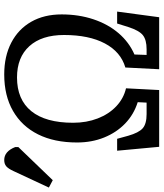

<svg xmlns="http://www.w3.org/2000/svg" viewBox="-94 -800 755 886"><g transform="rotate(-90 283.0 -357.5)"><path d="M48 0 30 -194H85L99 -143Q113 -94 133.5 -76Q154 -58 199 -58H252L254 -99Q197 -117 155.5 -157Q114 -197 91 -254Q68 -311 68 -379Q68 -484 105.5 -559Q143 -634 213.5 -674.5Q284 -715 382 -715Q466 -715 528.5 -682.5Q591 -650 625 -590.5Q659 -531 659 -450Q659 -371 636.5 -303.5Q614 -236 572.5 -187.5Q531 -139 474 -114L472 -58H498Q542 -58 563.5 -75.5Q585 -93 601 -143L617 -194H672L646 0H406L414 -156Q486 -177 525 -250.5Q564 -324 564 -439Q564 -542 512.5 -599Q461 -656 368 -656Q266 -656 212.5 -590Q159 -524 159 -397Q159 -335 179 -283.5Q199 -232 235 -198Q271 -164 318 -153L310 0ZM-106 -491 -140 -509 -64 -672Q-53 -696 -42 -705.5Q-31 -715 -13 -715Q27 -715 47 -664V-650Z"/></g></svg>

Font: Literata 12pt
Style: Italic
Weight: 400
Italic angle: -2°
Designer: Latin by Veronika Burian and Jose Scaglione. Greek by Irene Vlachou. Cyrillic by Vera Evstafieva
Foundry: TypeTogether
Version: Version 3.002